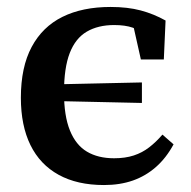

<svg xmlns="http://www.w3.org/2000/svg" viewBox="-20 -518 549 552"><path d="M279 14Q202 14 148.5 -15.5Q95 -45 67.5 -101Q40 -157 40 -237Q40 -325 71 -383Q102 -441 159.5 -469.5Q217 -498 298 -498Q347 -498 384.5 -488Q422 -478 456 -459L451 -347H385L359 -463L407 -413Q383 -431 361.5 -438.5Q340 -446 308 -446Q262 -446 229.5 -427Q197 -408 180.5 -365.5Q164 -323 164 -252Q164 -185 181 -143Q198 -101 230 -82Q262 -63 308 -63Q340 -63 364.5 -71Q389 -79 409 -94.5Q429 -110 447 -131L479 -103Q458 -64 428.5 -38Q399 -12 362 1Q325 14 279 14ZM116 -228V-275L388 -281V-222Z"/></svg>

Font: Source Serif 4 18pt SemiBold
Style: Regular
Weight: 600
Designer: Frank Grießhammer
Foundry: Adobe Systems Incorporated
Version: Version 4.004;hotconv 1.0.116;makeotfexe 2.5.65601